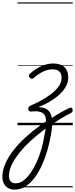

<svg xmlns="http://www.w3.org/2000/svg" viewBox="-147 -1053 632 1615"><path d="M-24 542Q-57 542 -80 528Q-103 514 -115 489.5Q-127 465 -127 433Q-127 393 -111.5 348Q-96 303 -64.5 254.5Q-33 206 14 155.5Q61 105 124 53.5Q187 2 266 -50L276 1Q211 46 156 92Q101 138 59 183Q17 228 -12.5 271Q-42 314 -57 353Q-72 392 -72 426Q-72 456 -57.5 472.5Q-43 489 -16 489Q19 489 50.5 465.5Q82 442 110 401.5Q138 361 161.5 309.5Q185 258 201.5 200Q218 142 227 84Q237 40 240 7.5Q243 -25 240 -48.5Q237 -72 227.5 -86.5Q218 -101 201.5 -108Q185 -115 163 -117Q150 -117 138.5 -116.5Q127 -116 117 -115Q106 -114 99 -119.5Q92 -125 90.5 -133.5Q89 -142 94 -151Q99 -160 111 -165Q148 -181 192.5 -204.5Q237 -228 277.5 -258Q318 -288 344.5 -323.5Q371 -359 371 -399Q371 -436 350.5 -453Q330 -470 296 -470Q253 -470 212 -449Q171 -428 139 -399Q128 -389 119.5 -390.5Q111 -392 103 -400Q96 -408 95.5 -415.5Q95 -423 103 -431Q129 -456 161 -476Q193 -496 229 -507.5Q265 -519 301 -519Q329 -519 352.5 -512Q376 -505 392.5 -490.5Q409 -476 418 -453.5Q427 -431 427 -401Q427 -359 405 -321.5Q383 -284 346.5 -252Q310 -220 266.5 -195Q223 -170 179 -154V-152Q216 -151 241.5 -137Q267 -123 279.5 -94.5Q292 -66 292.5 -23.5Q293 19 282 77Q272 139 253.5 204.5Q235 270 208.5 330Q182 390 147 438Q112 486 69.5 514Q27 542 -24 542ZM287 -59Q326 -86 364.5 -107.5Q403 -129 435 -144Q446 -150 453.5 -146Q461 -142 463.5 -134Q466 -126 463 -117Q460 -108 451 -103Q409 -82 366 -56Q323 -30 278 0ZM0 513H465V523H0ZM0 -20H465V0H0ZM0 -505H465V-500H0ZM0 -1033H465V-1023H0Z"/></svg>

Font: Playwrite IN Guides
Style: Regular
Weight: 400
Designer: Veronika Burian, José Scaglione
Foundry: TypeTogether
Version: Version 1.003